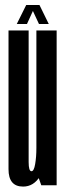

<svg xmlns="http://www.w3.org/2000/svg" viewBox="-20 -718 256 744"><path d="M140 0H199.5V-600H121V-53.5ZM91 -600H13V-224Q13 -129.5 13 -62.2Q13 5 69.5 5Q110.5 5 135.2 -35.2Q160 -75.5 160 -134L121 -145Q121 -109.5 116.2 -82Q111.5 -54.5 102 -54.5Q91 -54.5 91 -90Q91 -125.5 91 -222ZM45 -625H84.5L107.5 -675.5L131 -625H169L133 -698.5H81.5Z"/></svg>

Font: Anybody UltraCondensed
Style: Regular
Weight: 400
Width: 1
Version: Version 1.113;gftools[0.9.25]